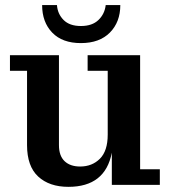

<svg xmlns="http://www.w3.org/2000/svg" viewBox="-20 -724 663 752"><path d="M145 -704.1H203.1Q205.6 -669.4 229 -645.8Q252.4 -622.1 296.9 -622.1Q341.3 -622.1 365.7 -645.8Q390.1 -669.4 394 -704.1H451.2Q451.2 -637.7 410.4 -596.4Q369.6 -555.2 296.9 -555.2Q224.1 -555.2 184.6 -596.2Q145 -637.2 145 -704.1ZM248 7.8Q173.3 7.8 129.6 -32.5Q85.9 -72.8 85.9 -155.8V-446.8H19V-507.8H210.9V-155.8Q210.9 -113.8 232.9 -92.8Q254.9 -71.8 293.9 -71.8Q340.8 -71.8 371.3 -102.3Q401.9 -132.8 401.9 -196.8V-446.8H323.2V-507.8H528.8V-61H606V0H418V-126Q392.1 7.8 248 7.8Z"/></svg>

Font: Montagu Slab 144pt Medium
Style: Regular
Weight: 500
Designer: Florian Karsten
Foundry: Florian Karsten
Version: Version 1.000